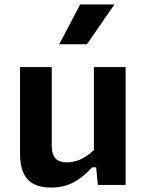

<svg xmlns="http://www.w3.org/2000/svg" viewBox="-20 -838 660 870"><path d="M405.5 -534.2H549.2V0H423.3L414.2 -96.7H405.5ZM214.5 -534.2V-178.6Q214.5 -149.9 222.9 -133Q231.2 -116.1 246.3 -109.2Q261.3 -102.3 283 -102.3Q322.8 -102.3 358.2 -122.7Q393.6 -143 427 -179.4V-79.9H397.8Q355.8 -34.2 312.1 -11.1Q268.5 11.9 210.9 11.9Q164.3 11.9 133.3 -4Q102.3 -20 86.6 -53.9Q70.8 -87.8 70.8 -141.5V-534.2ZM373.8 -637.4 498.6 -817.7H343.2L248.4 -637.4Z"/></svg>

Font: Monaspace Neon Var
Style: Regular
Weight: 400
Designer: Riley Cran and the Lettermatic Team
Version: Version 1.000 (Monaspace Neon Var)